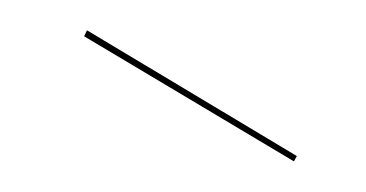

<svg xmlns="http://www.w3.org/2000/svg" viewBox="-20 -767 240 126"><path d="M37.1 -747.1 174.8 -664.6 172.9 -661.1 35.2 -743.2Z"/></svg>

Font: Fira Sans Compressed Four
Style: Regular
Weight: 100
Width: 1
Designer: Carrois Corporate & Edenspiekermann AG
Foundry: Carrois Corporate GbR & Edenspiekermann AG
Version: Version 4.203;PS 004.203;hotconv 1.0.88;makeotf.lib2.5.64775